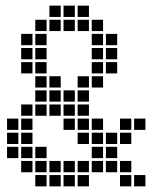

<svg xmlns="http://www.w3.org/2000/svg" viewBox="-20 -665 590 680"><path d="M55 -545V-505H95V-545ZM55 -495V-455H95V-495ZM155 -645V-605H195V-645ZM205 -645V-605H245V-645ZM255 -645V-605H295V-645ZM105 -595V-555H145V-595ZM155 -595V-555H195V-595ZM205 -595V-555H245V-595ZM255 -595V-555H295V-595ZM305 -595V-555H345V-595ZM105 -545V-505H145V-545ZM105 -495V-455H145V-495ZM105 -445V-405H145V-445ZM305 -545V-505H345V-545ZM305 -495V-455H345V-495ZM305 -445V-405H345V-445ZM355 -545V-505H395V-545ZM355 -495V-455H395V-495ZM155 -395V-355H195V-395ZM255 -395V-355H295V-395ZM105 -345V-305H145V-345ZM155 -345V-305H195V-345ZM205 -345V-305H245V-345ZM255 -345V-305H295V-345ZM105 -295V-255H145V-295ZM55 -295V-255H95V-295ZM55 -245V-205H95V-245ZM5 -245V-205H45V-245ZM5 -195V-155H45V-195ZM55 -195V-155H95V-195ZM55 -145V-105H95V-145ZM5 -145V-105H45V-145ZM355 -145V-105H395V-145ZM105 -95V-55H145V-95ZM155 -95V-55H195V-95ZM205 -95V-55H245V-95ZM255 -95V-55H295V-95ZM305 -95V-55H345V-95ZM55 -95V-55H95V-95ZM355 -95V-55H395V-95ZM105 -45V-5H145V-45ZM155 -45V-5H195V-45ZM205 -45V-5H245V-45ZM255 -45V-5H295V-45ZM405 -95V-55H445V-95ZM405 -45V-5H445V-45ZM455 -45V-5H495V-45ZM55 -445V-405H95V-445ZM105 -395V-355H145V-395ZM205 -295V-255H245V-295ZM255 -245V-205H295V-245ZM305 -195V-155H345V-195ZM305 -145V-105H345V-145ZM155 -295V-255H195V-295ZM305 -395V-355H345V-395ZM355 -445V-405H395V-445ZM355 -195V-155H395V-195ZM405 -195V-155H445V-195ZM405 -245V-205H445V-245ZM455 -245V-205H495V-245ZM255 -295V-255H295V-295ZM305 -245V-205H345V-245ZM205 -245V-205H245V-245ZM255 -195V-155H295V-195ZM105 -145V-105H145V-145Z"/></svg>

Font: Nose Transport 13 Square
Style: Regular
Weight: 400
Designer: Nico Rohrbach
Foundry: Nose
Version: Version 1.400;Glyphs 3.2.3 (3260)